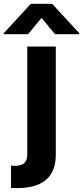

<svg xmlns="http://www.w3.org/2000/svg" viewBox="-84 -792 441 1017"><path d="M60.4 -545.5V24.5C60.4 65.7 43 86.3 -5.7 86.3C-12.1 86.3 -17.8 86.3 -25.6 85.6V203.8C-14.6 204.2 -5.7 204.5 5 204.5C133.5 204.5 211.6 153.4 211.6 27V-545.5ZM-64.3 -610.8H64.6L136 -697.4L207.4 -610.8H336.3V-615.8L192.1 -772H79.5L-64.3 -615.8Z"/></svg>

Font: Magic Ui Pro
Style: Bold
Weight: 700
Designer: Stefan Endress, Andreas Faust
Version: Version 1.000;FEAKit 1.0